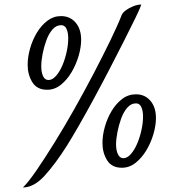

<svg xmlns="http://www.w3.org/2000/svg" viewBox="-20 -740 752 847"><path d="M81 87Q105 64 141 11.5Q177 -41 220.5 -111Q264 -181 308.5 -260Q353 -339 393.5 -416.5Q434 -494 466.5 -561Q499 -628 517 -674Q521 -684 535 -694.5Q549 -705 568 -712.5Q587 -720 603 -720Q599 -705 578.5 -663Q558 -621 528.5 -562.5Q499 -504 464.5 -437.5Q430 -371 394.5 -305.5Q359 -240 328 -186Q297 -132 275 -97Q223 -15 176 36Q129 87 81 87ZM188 -344Q143 -344 122.5 -377.5Q102 -411 102 -454Q102 -488 112.5 -525.5Q123 -563 142.5 -595.5Q162 -628 189 -648.5Q216 -669 249 -669Q289 -669 313.5 -640.5Q338 -612 338 -564Q338 -532 327 -494Q316 -456 296 -422Q276 -388 248.5 -366Q221 -344 188 -344ZM194 -387Q211 -387 227 -405Q243 -423 255 -451Q267 -479 274 -511Q281 -543 281 -571Q281 -596 273.5 -612.5Q266 -629 250 -629Q228 -629 211.5 -610Q195 -591 184.5 -562Q174 -533 168 -502.5Q162 -472 162 -448Q162 -421 170 -404Q178 -387 194 -387ZM518 0Q473 0 452.5 -33Q432 -66 432 -109Q432 -143 442.5 -180.5Q453 -218 472.5 -250.5Q492 -283 519 -303.5Q546 -324 580 -324Q619 -324 643.5 -295.5Q668 -267 668 -219Q668 -187 657 -149Q646 -111 626 -77.5Q606 -44 578.5 -22Q551 0 518 0ZM524 -42Q541 -42 557 -60Q573 -78 585 -106Q597 -134 604 -166Q611 -198 611 -226Q611 -251 603.5 -267.5Q596 -284 580 -284Q558 -284 541.5 -265Q525 -246 514.5 -217Q504 -188 498 -157Q492 -126 492 -103Q492 -76 500.5 -59Q509 -42 524 -42Z"/></svg>

Font: Dancing Script Medium
Style: Regular
Weight: 500
Designer: Pablo Impallari
Foundry: Pablo Impallari
Version: Version 2.000